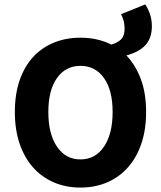

<svg xmlns="http://www.w3.org/2000/svg" viewBox="-20 -834 724 866"><path d="M343 12Q277 12 222.5 -11.5Q168 -35 129 -79Q90 -123 68.5 -186Q47 -249 47 -329Q47 -409 68.5 -471.5Q90 -534 129 -576.5Q168 -619 222.5 -641.5Q277 -664 343 -664Q420 -664 482 -633Q511 -641 526.5 -657Q542 -673 542 -705Q542 -725 537 -742Q532 -759 526 -770L635 -814Q647 -797 656 -771.5Q665 -746 665 -716Q665 -662 636 -630.5Q607 -599 550 -584Q592 -540 615.5 -476.5Q639 -413 639 -329Q639 -249 617.5 -186Q596 -123 557 -79Q518 -35 463.5 -11.5Q409 12 343 12ZM343 -115Q410 -115 449 -172.5Q488 -230 488 -329Q488 -427 449 -482Q410 -537 343 -537Q276 -537 237 -482Q198 -427 198 -329Q198 -230 237 -172.5Q276 -115 343 -115Z"/></svg>

Font: Giro Regular
Style: Bold
Weight: 700
Designer: Paul D. Hunt
Foundry: Adobe Systems Incorporated
Version: Version 1.000;PS 1.0;hotconv 1.0.88;makeotf.lib2.5.647800